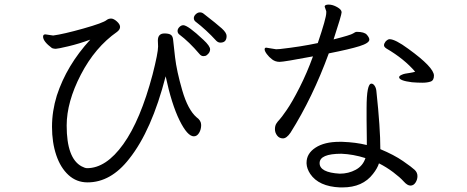

<svg xmlns="http://www.w3.org/2000/svg" viewBox="-20 -789 2040 838"><path d="M780 -679Q800 -679 868 -615Q897 -588 897 -573.5Q897 -559 882 -548Q877 -544 867.5 -544Q858 -544 850 -554Q806 -606 762 -639Q755 -645 755 -654Q755 -663 763 -671Q771 -679 780 -679ZM669 -612Q669 -643 698 -643Q716 -643 725 -637.5Q734 -632 735.5 -616Q737 -600 744 -539.5Q751 -479 775.5 -394.5Q800 -310 838 -277Q858 -263 858 -243.5Q858 -224 849 -209Q840 -194 826 -194Q798 -194 763.5 -264Q729 -334 703 -456Q642 -219 544 -96Q464 7 362 7Q314 7 279 -25Q244 -57 225.5 -112Q207 -167 207 -235.5Q207 -304 228 -372Q271 -504 374 -616Q325 -598 278.5 -587Q232 -576 223.5 -576Q215 -576 207 -579Q168 -608 168 -629Q168 -639 178 -639L212 -634Q257 -640 344 -664.5Q431 -689 446 -702Q454 -708 465 -708Q476 -708 490 -695.5Q504 -683 504 -671.5Q504 -660 491 -650Q395 -583 333 -463.5Q271 -344 271 -241Q271 -98 336 -63Q351 -55 360 -55Q443 -55 518 -159.5Q593 -264 646 -464Q670 -558 670 -586ZM969 -632Q969 -603 942 -603Q932 -603 924 -611Q880 -659 833 -695Q826 -701 826 -710Q826 -719 834.5 -727Q843 -735 852.5 -735Q862 -735 869 -729Q927 -684 948 -665Q969 -646 969 -632Z M1463 -31Q1501 -31 1532.5 -48Q1564 -65 1575 -99Q1521 -116 1470 -118Q1375 -118 1375 -77Q1375 -36 1463 -31ZM1580 -317Q1580 -424 1601 -424Q1609 -424 1615.5 -414Q1622 -404 1623 -389Q1640 -231 1640 -138Q1700 -113 1739 -86Q1778 -59 1790 -47.5Q1802 -36 1802 -20.5Q1802 -5 1793.5 8Q1785 21 1771.5 21Q1758 21 1742 3Q1726 -15 1696 -37.5Q1666 -60 1634 -76Q1627 -54 1608 -30Q1563 29 1475 29H1464Q1371 25 1334 -30Q1319 -53 1318 -75V-79Q1318 -119 1357 -144.5Q1396 -170 1461 -170H1474Q1533 -168 1581 -156V-179L1580 -266ZM1792 -476Q1744 -532 1667 -577Q1656 -584 1656 -591.5Q1656 -599 1663 -608Q1673 -618 1680 -618Q1705 -618 1762 -576Q1874 -495 1874 -459Q1874 -438 1859.5 -433Q1845 -428 1823.5 -428Q1802 -428 1778 -430Q1722 -437 1722 -452Q1722 -457 1731 -461.5Q1740 -466 1748.5 -467.5Q1757 -469 1770 -471Q1783 -473 1792 -476ZM1142 -581 1185 -574 1202 -575Q1292 -585 1367 -601Q1404 -710 1404 -733V-740L1397 -760Q1397 -769 1414.5 -769Q1432 -769 1451.5 -758Q1471 -747 1471 -735.5Q1471 -724 1436 -617Q1511 -636 1521 -643Q1531 -650 1537 -650Q1570 -650 1581 -637.5Q1592 -625 1592 -616Q1592 -601 1549 -587.5Q1506 -574 1415 -556Q1345 -364 1248 -210Q1231 -185 1215 -185Q1199 -185 1189.5 -197.5Q1180 -210 1180 -225Q1180 -240 1186 -249.5Q1192 -259 1199.5 -266.5Q1207 -274 1231 -308.5Q1255 -343 1287.5 -407Q1320 -471 1346 -543Q1219 -519 1200.5 -519Q1182 -519 1168 -529.5Q1154 -540 1144.5 -553Q1135 -566 1135 -573.5Q1135 -581 1142 -581Z"/></svg>

Font: LXGW WenKai Lite
Style: Regular
Weight: 400
Designer: LXGW / Fontworks Inc.
Foundry: LXGW / Fontworks Inc.
Version: Version 1.511; March 25, 2025